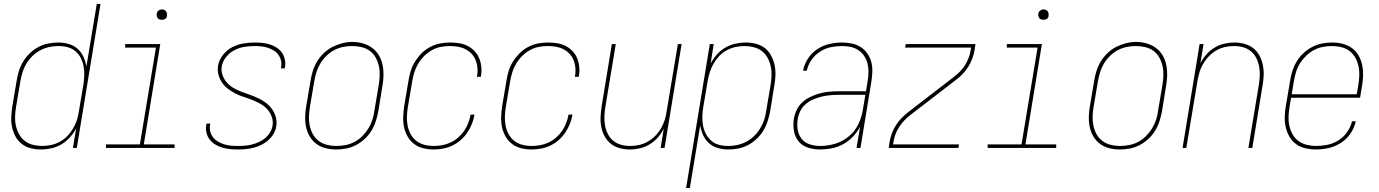

<svg xmlns="http://www.w3.org/2000/svg" viewBox="-20 -755 7040 980"><path d="M189 8Q162 8 136.5 1.5Q111 -5 91 -20.5Q71 -36 59 -58.5Q47 -81 41.5 -106.5Q36 -132 37.5 -159Q39 -186 43 -213L65 -343Q69 -369 77 -394Q85 -419 99 -442Q113 -465 133 -484Q153 -503 177 -515.5Q201 -528 226.5 -533Q252 -538 278 -538Q305 -538 331 -530.5Q357 -523 376 -506Q395 -489 406 -465Q417 -441 421 -415L474 -735H493L372 0H352L369 -100Q356 -75 336.5 -53.5Q317 -32 293 -18Q269 -4 242 2Q215 8 189 8ZM195 -10Q218 -10 241 -15Q264 -20 285.5 -31.5Q307 -43 324 -61Q341 -79 353.5 -100Q366 -121 373 -143.5Q380 -166 383 -189L405 -319Q409 -343 410 -367Q411 -391 407 -414Q403 -437 393 -457.5Q383 -478 365.5 -493Q348 -508 325.5 -514Q303 -520 278 -520Q255 -520 231.5 -515Q208 -510 186 -498.5Q164 -487 146 -469.5Q128 -452 115 -430.5Q102 -409 95 -386.5Q88 -364 84 -340L62 -210Q58 -186 57 -161.5Q56 -137 61 -114Q66 -91 77 -70.5Q88 -50 106 -36Q124 -22 147.5 -16Q171 -10 195 -10Z M521 0V-18H694L776 -512H619V-530H798L714 -18H871V0ZM806 -654Q800 -654 794 -656Q788 -658 784.5 -663Q781 -668 780 -674Q779 -680 780 -686Q781 -691 783.5 -695Q786 -699 789.5 -701.5Q793 -704 797.5 -705.5Q802 -707 806 -707Q813 -707 818.5 -704.5Q824 -702 827.5 -697Q831 -692 832 -686Q833 -680 832 -674Q832 -669 829.5 -665Q827 -661 823 -658.5Q819 -656 815 -655Q811 -654 806 -654Z M1195 8Q1174 8 1154 6Q1134 4 1115 -1.5Q1096 -7 1079.5 -17Q1063 -27 1051 -42Q1039 -57 1034 -76.5Q1029 -96 1033 -117Q1033 -118 1033.5 -120Q1034 -122 1034 -124H1054Q1053 -122 1053 -120.5Q1053 -119 1052 -118Q1049 -100 1053.5 -83Q1058 -66 1068.5 -53Q1079 -40 1094 -31.5Q1109 -23 1125.5 -18Q1142 -13 1159.5 -11.5Q1177 -10 1195 -10Q1213 -10 1230.5 -11.5Q1248 -13 1266 -17.5Q1284 -22 1301.5 -30Q1319 -38 1333.5 -50Q1348 -62 1358 -78.5Q1368 -95 1371 -113Q1375 -137 1367 -159Q1359 -181 1344 -197.5Q1329 -214 1309.5 -225Q1290 -236 1268.5 -244.5Q1247 -253 1225 -260Q1203 -267 1183 -277Q1163 -287 1145 -300.5Q1127 -314 1114 -332.5Q1101 -351 1095 -373.5Q1089 -396 1093 -420Q1098 -449 1118 -474.5Q1138 -500 1165 -514Q1192 -528 1221.5 -533Q1251 -538 1280 -538Q1300 -538 1320 -536Q1340 -534 1358 -528Q1376 -522 1392 -512Q1408 -502 1418.5 -487Q1429 -472 1433.5 -453Q1438 -434 1435 -414Q1434 -412 1433.5 -410Q1433 -408 1433 -406H1414Q1414 -408 1414.5 -409.5Q1415 -411 1415 -413Q1418 -430 1414 -446.5Q1410 -463 1400.5 -476Q1391 -489 1377 -497.5Q1363 -506 1347.5 -511Q1332 -516 1315 -518Q1298 -520 1280 -520Q1255 -520 1228.5 -516Q1202 -512 1177.5 -499.5Q1153 -487 1135 -465Q1117 -443 1112 -417Q1108 -393 1116 -371Q1124 -349 1139 -332.5Q1154 -316 1173.5 -305Q1193 -294 1214.5 -286Q1236 -278 1257.5 -270.5Q1279 -263 1299.5 -253Q1320 -243 1338 -229.5Q1356 -216 1369 -197.5Q1382 -179 1388 -156.5Q1394 -134 1390 -110Q1387 -90 1376 -71.5Q1365 -53 1349 -39Q1333 -25 1314 -15.5Q1295 -6 1275 -1Q1255 4 1235 6Q1215 8 1195 8Z M1695 8Q1668 8 1642 1.5Q1616 -5 1595.5 -20Q1575 -35 1561.5 -57.5Q1548 -80 1542.5 -105.5Q1537 -131 1537.5 -158.5Q1538 -186 1543 -213L1565 -343Q1569 -369 1577 -394Q1585 -419 1599 -442Q1613 -465 1633.5 -484.5Q1654 -504 1678 -516Q1702 -528 1728 -534.5Q1754 -541 1779 -541Q1806 -541 1832 -533.5Q1858 -526 1879 -511Q1900 -496 1913.5 -473.5Q1927 -451 1932.5 -425Q1938 -399 1937.5 -371.5Q1937 -344 1932 -317L1911 -187Q1906 -161 1898 -136Q1890 -111 1876 -88Q1862 -65 1841.5 -46Q1821 -27 1797 -14.5Q1773 -2 1747 3Q1721 8 1696 8Q1696 8 1695.5 8Q1695 8 1695 8ZM1696 -10Q1719 -10 1743 -14.5Q1767 -19 1789 -30.5Q1811 -42 1829 -60Q1847 -78 1860 -99Q1873 -120 1880.5 -143Q1888 -166 1891 -190L1913 -320Q1917 -344 1918 -369Q1919 -394 1914 -417Q1909 -440 1897.5 -461Q1886 -482 1867.5 -495.5Q1849 -509 1825 -514.5Q1801 -520 1777 -520Q1753 -520 1729.5 -515Q1706 -510 1684.5 -498.5Q1663 -487 1645 -469Q1627 -451 1614.5 -430Q1602 -409 1595 -386Q1588 -363 1584 -340L1562 -210Q1558 -186 1557 -161.5Q1556 -137 1561 -113.5Q1566 -90 1577 -70Q1588 -50 1606.5 -36Q1625 -22 1648.5 -16Q1672 -10 1696 -10Z M2194 8Q2166 8 2140 1.5Q2114 -5 2094 -20Q2074 -35 2061 -57.5Q2048 -80 2042.5 -105.5Q2037 -131 2038 -158.5Q2039 -186 2043 -213L2065 -343Q2069 -369 2076.5 -393.5Q2084 -418 2098.5 -441Q2113 -464 2132.5 -483.5Q2152 -503 2176 -515.5Q2200 -528 2225.5 -533Q2251 -538 2276 -538Q2300 -538 2323 -534.5Q2346 -531 2366 -521Q2386 -511 2401.5 -495Q2417 -479 2425.5 -458.5Q2434 -438 2436.5 -415Q2439 -392 2435 -368Q2435 -367 2434.5 -365.5Q2434 -364 2434 -363H2414Q2415 -364 2415 -365Q2415 -366 2415 -368Q2419 -388 2417 -409Q2415 -430 2407.5 -448.5Q2400 -467 2386.5 -481Q2373 -495 2355.5 -504Q2338 -513 2317.5 -516.5Q2297 -520 2276 -520Q2253 -520 2229.5 -515.5Q2206 -511 2184.5 -499Q2163 -487 2145 -469Q2127 -451 2114.5 -430Q2102 -409 2095 -386.5Q2088 -364 2084 -340L2062 -210Q2058 -186 2057 -161.5Q2056 -137 2060.5 -114Q2065 -91 2076 -70.5Q2087 -50 2105 -36Q2123 -22 2146 -16Q2169 -10 2194 -10Q2215 -10 2237 -14Q2259 -18 2279.5 -27.5Q2300 -37 2318 -52.5Q2336 -68 2349 -87Q2362 -106 2370 -127Q2378 -148 2382 -170H2402Q2398 -145 2388.5 -122Q2379 -99 2365 -78Q2351 -57 2331.5 -40Q2312 -23 2289 -12Q2266 -1 2241.5 3.5Q2217 8 2194 8Z M2694 8Q2666 8 2640 1.5Q2614 -5 2594 -20Q2574 -35 2561 -57.5Q2548 -80 2542.5 -105.5Q2537 -131 2538 -158.5Q2539 -186 2543 -213L2565 -343Q2569 -369 2576.5 -393.5Q2584 -418 2598.5 -441Q2613 -464 2632.5 -483.5Q2652 -503 2676 -515.5Q2700 -528 2725.5 -533Q2751 -538 2776 -538Q2800 -538 2823 -534.5Q2846 -531 2866 -521Q2886 -511 2901.5 -495Q2917 -479 2925.5 -458.5Q2934 -438 2936.5 -415Q2939 -392 2935 -368Q2935 -367 2934.5 -365.5Q2934 -364 2934 -363H2914Q2915 -364 2915 -365Q2915 -366 2915 -368Q2919 -388 2917 -409Q2915 -430 2907.5 -448.5Q2900 -467 2886.5 -481Q2873 -495 2855.5 -504Q2838 -513 2817.5 -516.5Q2797 -520 2776 -520Q2753 -520 2729.5 -515.5Q2706 -511 2684.5 -499Q2663 -487 2645 -469Q2627 -451 2614.5 -430Q2602 -409 2595 -386.5Q2588 -364 2584 -340L2562 -210Q2558 -186 2557 -161.5Q2556 -137 2560.5 -114Q2565 -91 2576 -70.5Q2587 -50 2605 -36Q2623 -22 2646 -16Q2669 -10 2694 -10Q2715 -10 2737 -14Q2759 -18 2779.5 -27.5Q2800 -37 2818 -52.5Q2836 -68 2849 -87Q2862 -106 2870 -127Q2878 -148 2882 -170H2902Q2898 -145 2888.5 -122Q2879 -99 2865 -78Q2851 -57 2831.5 -40Q2812 -23 2789 -12Q2766 -1 2741.5 3.5Q2717 8 2694 8Z M3194 8Q3168 8 3142.5 1Q3117 -6 3097.5 -21.5Q3078 -37 3066 -59.5Q3054 -82 3049 -107.5Q3044 -133 3045.5 -159.5Q3047 -186 3051 -213L3103 -530H3123L3070 -210Q3066 -186 3065 -162Q3064 -138 3068 -115.5Q3072 -93 3082 -72.5Q3092 -52 3109 -37.5Q3126 -23 3149 -16.5Q3172 -10 3196 -10Q3219 -10 3242 -15Q3265 -20 3286 -32Q3307 -44 3324.5 -61.5Q3342 -79 3354 -100Q3366 -121 3373 -143.5Q3380 -166 3383 -189L3440 -530H3459L3372 0H3352L3368 -99Q3356 -74 3337.5 -53Q3319 -32 3295.5 -18Q3272 -4 3246 2Q3220 8 3194 8Z M3482 205 3603 -530H3623L3607 -430Q3620 -455 3639 -476.5Q3658 -498 3682 -512Q3706 -526 3733 -532Q3760 -538 3786 -538Q3813 -538 3838.5 -531.5Q3864 -525 3884 -509.5Q3904 -494 3916 -471.5Q3928 -449 3933.5 -423.5Q3939 -398 3938 -371Q3937 -344 3932 -317L3911 -187Q3906 -161 3898 -136Q3890 -111 3876 -88Q3862 -65 3842 -46Q3822 -27 3798 -14.5Q3774 -2 3748.5 3Q3723 8 3697 8Q3670 8 3644 0.5Q3618 -7 3599 -24Q3580 -41 3569 -65Q3558 -89 3554 -115L3501 205ZM3697 -10Q3720 -10 3743.5 -15Q3767 -20 3789 -31.5Q3811 -43 3829 -60.5Q3847 -78 3860 -99.5Q3873 -121 3880.5 -143.5Q3888 -166 3891 -190L3913 -320Q3917 -344 3918 -368.5Q3919 -393 3914 -416Q3909 -439 3898 -459.5Q3887 -480 3869 -494Q3851 -508 3827.5 -514Q3804 -520 3780 -520Q3757 -520 3734 -515Q3711 -510 3689.5 -498.5Q3668 -487 3651 -469Q3634 -451 3622 -430Q3610 -409 3603 -386.5Q3596 -364 3592 -341L3570 -211Q3566 -187 3565 -163Q3564 -139 3568 -116Q3572 -93 3582.5 -72.5Q3593 -52 3610 -37Q3627 -22 3649.5 -16Q3672 -10 3697 -10Z M4167 8Q4135 8 4105.5 -1Q4076 -10 4057 -32.5Q4038 -55 4032.5 -86Q4027 -117 4032 -149Q4036 -172 4047 -195Q4058 -218 4077 -234.5Q4096 -251 4118.5 -261.5Q4141 -272 4165 -278.5Q4189 -285 4212.5 -287Q4236 -289 4259 -289H4400L4409 -344Q4413 -367 4413 -389.5Q4413 -412 4407.5 -432.5Q4402 -453 4390 -470.5Q4378 -488 4360.5 -499.5Q4343 -511 4321.5 -515.5Q4300 -520 4277 -520Q4249 -520 4220 -514Q4191 -508 4165 -491Q4139 -474 4121.5 -448.5Q4104 -423 4098 -394H4079Q4085 -427 4104 -456Q4123 -485 4151.5 -504Q4180 -523 4212.5 -530.5Q4245 -538 4277 -538Q4303 -538 4327.5 -533Q4352 -528 4372 -515.5Q4392 -503 4406 -483.5Q4420 -464 4426.5 -441Q4433 -418 4432.5 -392.5Q4432 -367 4428 -341L4372 0H4352L4370 -108Q4355 -80 4333 -57Q4311 -34 4283.5 -19Q4256 -4 4226 2Q4196 8 4167 8ZM4168 -10Q4205 -10 4243 -21.5Q4281 -33 4312 -58.5Q4343 -84 4360.5 -120Q4378 -156 4384 -194L4397 -271H4259Q4238 -271 4217 -269Q4196 -267 4174.5 -262Q4153 -257 4132 -248Q4111 -239 4093.5 -224.5Q4076 -210 4065.5 -189.5Q4055 -169 4052 -148Q4047 -120 4051.5 -93Q4056 -66 4072 -46Q4088 -26 4114 -18Q4140 -10 4168 -10Z M4516 0 4521 -33Q4525 -55 4533 -76Q4541 -97 4553 -116Q4565 -135 4581.5 -152Q4598 -169 4616 -183L4847 -361Q4864 -374 4879 -389Q4894 -404 4905 -421.5Q4916 -439 4923.5 -458Q4931 -477 4934 -497L4937 -512H4600L4603 -530H4959L4954 -497Q4950 -475 4942 -454Q4934 -433 4922 -414Q4910 -395 4894 -378Q4878 -361 4859 -347L4628 -169Q4611 -156 4596.5 -141Q4582 -126 4570.5 -108.5Q4559 -91 4551.5 -72Q4544 -53 4541 -33L4538 -18H4875L4872 0Z M5021 0V-18H5194L5276 -512H5119V-530H5298L5214 -18H5371V0ZM5306 -654Q5300 -654 5294 -656Q5288 -658 5284.5 -663Q5281 -668 5280 -674Q5279 -680 5280 -686Q5281 -691 5283.5 -695Q5286 -699 5289.5 -701.5Q5293 -704 5297.5 -705.5Q5302 -707 5306 -707Q5313 -707 5318.5 -704.5Q5324 -702 5327.5 -697Q5331 -692 5332 -686Q5333 -680 5332 -674Q5332 -669 5329.5 -665Q5327 -661 5323 -658.5Q5319 -656 5315 -655Q5311 -654 5306 -654Z M5695 8Q5668 8 5642 1.5Q5616 -5 5595.5 -20Q5575 -35 5561.5 -57.5Q5548 -80 5542.5 -105.5Q5537 -131 5537.5 -158.5Q5538 -186 5543 -213L5565 -343Q5569 -369 5577 -394Q5585 -419 5599 -442Q5613 -465 5633.5 -484.5Q5654 -504 5678 -516Q5702 -528 5728 -534.5Q5754 -541 5779 -541Q5806 -541 5832 -533.5Q5858 -526 5879 -511Q5900 -496 5913.5 -473.5Q5927 -451 5932.5 -425Q5938 -399 5937.5 -371.5Q5937 -344 5932 -317L5911 -187Q5906 -161 5898 -136Q5890 -111 5876 -88Q5862 -65 5841.5 -46Q5821 -27 5797 -14.5Q5773 -2 5747 3Q5721 8 5696 8Q5696 8 5695.5 8Q5695 8 5695 8ZM5696 -10Q5719 -10 5743 -14.5Q5767 -19 5789 -30.5Q5811 -42 5829 -60Q5847 -78 5860 -99Q5873 -120 5880.5 -143Q5888 -166 5891 -190L5913 -320Q5917 -344 5918 -369Q5919 -394 5914 -417Q5909 -440 5897.5 -461Q5886 -482 5867.5 -495.5Q5849 -509 5825 -514.5Q5801 -520 5777 -520Q5753 -520 5729.5 -515Q5706 -510 5684.5 -498.5Q5663 -487 5645 -469Q5627 -451 5614.5 -430Q5602 -409 5595 -386Q5588 -363 5584 -340L5562 -210Q5558 -186 5557 -161.5Q5556 -137 5561 -113.5Q5566 -90 5577 -70Q5588 -50 5606.5 -36Q5625 -22 5648.5 -16Q5672 -10 5696 -10Z M6016 0 6103 -530H6123L6107 -431Q6119 -456 6137.5 -477Q6156 -498 6179.5 -512Q6203 -526 6229 -532Q6255 -538 6281 -538Q6307 -538 6332.5 -531Q6358 -524 6377.5 -508.5Q6397 -493 6409 -470.5Q6421 -448 6426 -422.5Q6431 -397 6430 -370.5Q6429 -344 6424 -317L6372 0H6352L6405 -320Q6409 -344 6410 -368Q6411 -392 6407 -414.5Q6403 -437 6393 -457.5Q6383 -478 6366 -492.5Q6349 -507 6326 -513.5Q6303 -520 6279 -520Q6256 -520 6233 -515Q6210 -510 6189 -498Q6168 -486 6151 -468.5Q6134 -451 6121.5 -430Q6109 -409 6102.5 -386.5Q6096 -364 6092 -341L6035 0Z M6697 8Q6670 8 6643.5 2Q6617 -4 6596 -19Q6575 -34 6562 -56.5Q6549 -79 6543 -104.5Q6537 -130 6537.5 -158Q6538 -186 6543 -213L6565 -343Q6569 -369 6577 -394Q6585 -419 6599 -442Q6613 -465 6633.5 -484Q6654 -503 6678 -515.5Q6702 -528 6728 -533Q6754 -538 6780 -538Q6780 -538 6780 -538Q6780 -538 6780 -538Q6807 -538 6833 -531.5Q6859 -525 6880 -510Q6901 -495 6914 -472.5Q6927 -450 6932.5 -424.5Q6938 -399 6937.5 -371.5Q6937 -344 6932 -317L6922 -256H6570L6562 -210Q6558 -186 6557 -161Q6556 -136 6561 -113Q6566 -90 6577.5 -69.5Q6589 -49 6607.5 -35.5Q6626 -22 6649.5 -16Q6673 -10 6697 -10Q6726 -10 6755.5 -16Q6785 -22 6811.5 -38.5Q6838 -55 6856 -81Q6874 -107 6881 -136H6900Q6893 -103 6873.5 -74Q6854 -45 6824.5 -26Q6795 -7 6762 0.5Q6729 8 6697 8ZM6573 -274H6905L6913 -320Q6917 -344 6918 -368.5Q6919 -393 6914 -416.5Q6909 -440 6898 -460Q6887 -480 6869 -494Q6851 -508 6827.5 -514Q6804 -520 6779 -520Q6756 -520 6732 -515.5Q6708 -511 6686.5 -499.5Q6665 -488 6646.5 -470Q6628 -452 6615 -431Q6602 -410 6595 -387Q6588 -364 6584 -340Z"/></svg>

Font: Iosevka Curly Thin Oblique
Style: Regular
Weight: 100
Italic angle: -9°
Monospace: yes
Designer: Belleve Invis
Foundry: Belleve Invis
Version: Version 11.1.0; ttfautohint (v1.8.3)